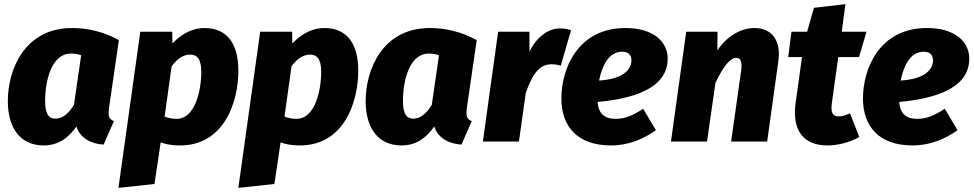

<svg xmlns="http://www.w3.org/2000/svg" viewBox="-20 -687 4727 932"><path d="M330 -551C100 -551 18 -350 18 -196C18 -65 79 19 192 19C265 19 314 -20 351 -73C369 -16 422 11 483 15L533 -99C506 -110 505 -128 509 -162L557 -492C485 -533 404 -551 330 -551ZM324 -427C344 -427 357 -424 374 -419L339 -178C312 -134 282 -111 250 -111C222 -111 199 -126 199 -196C199 -295 230 -427 324 -427Z M555 225 730 206 760 4C778 11 807 19 854 19C1067 19 1137 -190 1137 -344C1137 -476 1082 -551 972 -551C926 -551 870 -532 817 -476L816 -533H661ZM837 -110C813 -110 795 -115 779 -121L813 -365C840 -402 870 -422 903 -422C933 -422 957 -406 957 -338C957 -244 926 -110 837 -110Z M1137 225 1312 206 1342 4C1360 11 1389 19 1436 19C1649 19 1719 -190 1719 -344C1719 -476 1664 -551 1554 -551C1508 -551 1452 -532 1399 -476L1398 -533H1243ZM1419 -110C1395 -110 1377 -115 1361 -121L1395 -365C1422 -402 1452 -422 1485 -422C1515 -422 1539 -406 1539 -338C1539 -244 1508 -110 1419 -110Z M2067 -551C1837 -551 1755 -350 1755 -196C1755 -65 1816 19 1929 19C2002 19 2051 -20 2088 -73C2106 -16 2159 11 2220 15L2270 -99C2243 -110 2242 -128 2246 -162L2294 -492C2222 -533 2141 -551 2067 -551ZM2061 -427C2081 -427 2094 -424 2111 -419L2076 -178C2049 -134 2019 -111 1987 -111C1959 -111 1936 -126 1936 -196C1936 -295 1967 -427 2061 -427Z M2699 -549C2641 -549 2586 -509 2550 -436V-533H2398L2324 0H2499L2532 -235C2559 -312 2591 -375 2656 -375C2673 -375 2685 -373 2702 -368L2752 -540C2735 -546 2720 -549 2699 -549Z M3221 -402C3221 -486 3150 -551 3016 -551C2785 -551 2705 -354 2705 -209C2705 -74 2782 19 2946 19C3032 19 3105 -13 3164 -55L3102 -159C3052 -126 3013 -110 2968 -110C2921 -110 2885 -130 2881 -192C3042 -207 3221 -253 3221 -402ZM2888 -296C2902 -366 2934 -436 3000 -436C3034 -436 3045 -416 3045 -394C3045 -357 3016 -304 2888 -296Z M3642 -551C3573 -551 3506 -508 3462 -442L3463 -533H3311L3237 0H3412L3453 -285C3489 -360 3522 -406 3554 -406C3572 -406 3584 -394 3578 -346L3529 0H3704L3758 -389C3773 -491 3726 -551 3642 -551Z M4051 -122C4024 -122 4011 -137 4018 -187L4049 -410H4150L4186 -533H4066L4084 -667L3931 -649L3898 -533H3822L3806 -410H3873L3842 -187C3824 -54 3880 19 3997 19C4044 19 4105 5 4151 -22L4106 -137C4086 -128 4070 -122 4051 -122Z M4685 -402C4685 -486 4614 -551 4480 -551C4249 -551 4169 -354 4169 -209C4169 -74 4246 19 4410 19C4496 19 4569 -13 4628 -55L4566 -159C4516 -126 4477 -110 4432 -110C4385 -110 4349 -130 4345 -192C4506 -207 4685 -253 4685 -402ZM4352 -296C4366 -366 4398 -436 4464 -436C4498 -436 4509 -416 4509 -394C4509 -357 4480 -304 4352 -296Z"/></svg>

Font: Fira Sans ExtraBold
Style: Italic
Weight: 800
Italic angle: -8°
Designer: bBox Type GmbH & Carrois Corporate GbR & Edenspiekermann AG
Foundry: bBox Type GmbH & Carrois Corporate GbR & Edenspiekermann AG
Version: Version 4.301;PS 004.301;hotconv 1.0.88;makeotf.lib2.5.64775